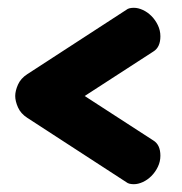

<svg xmlns="http://www.w3.org/2000/svg" viewBox="-20 -523 467 492"><path d="M19 -277Q19 -290 26 -306Q33 -322 50 -333L304 -498Q310 -503 323 -503Q334 -503 346 -497.5Q358 -492 368 -482Q378 -472 384.5 -458.5Q391 -445 391 -430Q391 -402 373 -391L197 -277L373 -163Q391 -152 391 -124Q391 -109 384.5 -95.5Q378 -82 368 -72Q358 -62 346 -56.5Q334 -51 323 -51Q310 -51 304 -56L50 -221Q33 -232 26 -248Q19 -264 19 -277Z"/></svg>

Font: AkaAcidDosis
Style: ExtraBold
Weight: 800
Designer: Edgar Tolentino, Pablo Impallari, Igino Marini, Aka-Acid
Foundry: Edgar Tolentino, Pablo Impallari, Igino Marini, Aka-Acid
Version: Version 1.007